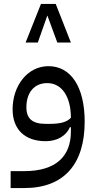

<svg xmlns="http://www.w3.org/2000/svg" viewBox="-20 -715 495 975"><path d="M263 -695H188L110 -499H172L220 -635H221L271 -499H340ZM34 240H103C308 240 410 115 410 -97C410 -274 340 -379 226 -379C120 -379 44 -280 44 -160C44 -58 106 2 212 2C270 2 316 -25 335 -69H340V-47C340 79 264 154 103 154H34ZM232 -86H212C145 -86 114 -112 114 -170C114 -243 152 -293 220 -293C294 -293 340 -224 340 -117C321 -96 289 -86 232 -86Z"/></svg>

Font: IBM Plex Arabic
Style: Regular
Weight: 400
Designer: Mike Abbink, Paul van der Laan, Pieter van Rosmalen, Wael Morcos, Khajak Apelian
Foundry: Bold Monday
Version: Version 1.0